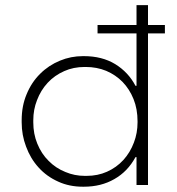

<svg xmlns="http://www.w3.org/2000/svg" viewBox="-20 -717 684 744"><path d="M305 6.5H301Q248.5 6.5 206 -13Q161 -33 129.5 -68Q98 -102.5 81 -149Q64 -193.5 64 -243V-251Q64 -306.5 83 -351.5Q102 -398 135.5 -431Q168.5 -464 212.5 -482Q254.5 -499.5 301.5 -499.5H305Q375.5 -499.5 426.5 -468.5Q477.5 -437 505 -384.5H509V-587.5H358V-620H509V-697H553.5V-620H619V-587.5H553.5V0H509V-108H505Q474.5 -52 423 -23Q372 6.5 305 6.5ZM315.5 -35.5Q358.5 -35.5 394.5 -51.5Q431.5 -68 458 -97Q484.5 -126 499 -165Q513 -201.5 513 -243V-247Q513 -294.5 497.5 -333Q482 -371.5 455 -399.5Q428 -427 391.5 -442.5Q355 -457.5 312 -457.5H308Q264.5 -457.5 229 -441.5Q191.5 -425 165 -396.5Q138 -367.5 123.5 -329Q109 -292.5 109 -251V-243Q109 -198 124.5 -160.5Q140.5 -121 168.5 -93.5Q196 -65.5 233.5 -50.5Q269 -35.5 308.5 -35.5Z"/></svg>

Font: Acari Sans Neue Light
Style: Regular
Weight: 300
Designer: Alfredo Marco Pradil (font), Cristiano Sobral (main changes)
Foundry: Hanken Design Co. (font), Cristiano Sobral (main changes)
Version: Version 2.459;March 19, 2022;FontCreator 14.0.0.2808 64-bit;